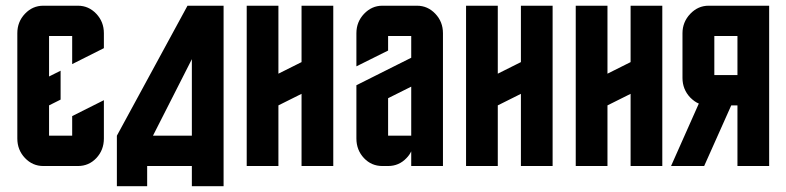

<svg xmlns="http://www.w3.org/2000/svg" viewBox="-20 -575 2724 665"><path d="M230 -172.9 339.8 -228V-95.2Q339.8 -55.2 313.5 -27.3Q287.6 0 250 0H129.9Q92.8 0 66.4 -27.8Q40 -55.7 40 -95.2V-460Q40 -499.5 66.4 -527.3Q92.8 -555.2 129.9 -555.2H250Q287.1 -555.2 313.5 -527.3Q339.8 -499.5 339.8 -460V-408.2L230 -353V-450.2H149.9V-310.1L189.9 -330.1V-230L149.9 -210V-105H230Z M754.4 69.8H644.5V0H489.7V69.8H384.8V-105L629.4 -555.2H754.4ZM644.5 -105V-370.1L509.8 -105Z M1024.4 -250 944.3 -210V0H834.5V-555.2H944.3V-319.8L1024.4 -359.9V-555.2H1134.3V0H1024.4Z M1304.2 0Q1266.6 0 1240.7 -27.3Q1214.4 -55.2 1214.4 -95.2V-279.8L1404.3 -375V-450.2H1324.2V-399.9L1214.4 -345.2V-460Q1214.4 -499 1240.7 -526.9Q1267.6 -555.2 1304.2 -555.2H1424.3Q1461.4 -555.2 1487.8 -527.3Q1514.2 -499.5 1514.2 -460V0H1404.3V-50.8Q1398.4 -38.1 1387.7 -27.3Q1361.8 0 1324.2 0ZM1324.2 -234.9V-105H1404.3V-274.9Z M1784.2 -250 1704.1 -210V0H1594.2V-555.2H1704.1V-319.8L1784.2 -359.9V-555.2H1894V0H1784.2Z M2164.1 -250 2084 -210V0H1974.1V-555.2H2084V-319.8L2164.1 -359.9V-555.2H2273.9V0H2164.1Z M2534.2 -314.9V-450.2H2454.1V-314.9ZM2400.4 -216.3Q2385.7 -222.2 2370.6 -237.3Q2343.8 -265.6 2343.8 -305.2V-460Q2343.8 -498.5 2370.6 -526.9Q2397.5 -555.2 2434.1 -555.2H2644V0H2534.2V-210H2512.7L2418.9 0H2304.2Z"/></svg>

Font: Horta
Style: Regular
Weight: 600
Width: 3
Version: Version 0.11